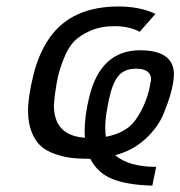

<svg xmlns="http://www.w3.org/2000/svg" viewBox="-20 -481 559 595"><path d="M66.9 -138.2Q66.9 -181.2 83.5 -248.5Q100.1 -315.9 133.8 -363.8Q201.7 -460.9 347.2 -460.9Q413.1 -460.9 461.9 -438L413.1 -382.8H412.1Q379.9 -399.9 335.9 -399.9H334Q292 -399.9 259.5 -385.5Q227.1 -371.1 209 -352.1Q190.9 -333 178 -300Q165 -267.1 159.9 -244.6Q154.8 -222.2 149.9 -186Q147 -156.2 147 -154.8Q147 -60.5 243.2 -54.2Q243.2 -58.1 242.7 -64Q242.2 -69.8 242.2 -73.2Q242.2 -123 256.8 -181.2Q292 -325.2 414.1 -325.2Q519 -325.2 519 -250Q519 -232.9 512 -202.9Q504.9 -172.9 487.5 -129.9Q470.2 -86.9 430.7 -50.5Q391.1 -14.2 336.9 0Q379.9 36.1 463.9 36.1L452.1 94.2Q376 92.3 329.6 74.2Q283.2 56.2 259.8 11.2Q226.6 11.2 202.9 8.5Q179.2 5.9 152.1 -3.2Q125 -12.2 107.4 -27.6Q89.8 -43 78.4 -71Q66.9 -99.1 66.9 -138.2ZM306.2 -89.8Q306.2 -67.9 308.1 -57.1Q369.1 -68.4 397.9 -106.7Q426.8 -145 441.9 -201.2Q447.8 -231 448.2 -233.9Q448.2 -268.1 401.9 -268.1Q364.7 -268.1 346.4 -245.1Q328.1 -222.2 317.9 -173.8Q306.2 -119.6 306.2 -89.8Z"/></svg>

Font: CMU Sans Serif
Style: Oblique
Weight: 500
Italic angle: -12°
Version: Version 0.7.0